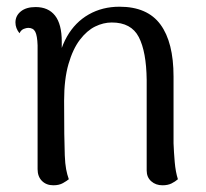

<svg xmlns="http://www.w3.org/2000/svg" viewBox="-20 -541 614 572"><path d="M139 11Q118 11 105 -2Q92 -15 92 -37V-406Q91 -435 85 -446.5Q79 -458 64 -458Q59 -458 51 -455Q43 -452 38 -442Q26 -457 26 -474Q26 -494 42 -507Q58 -520 86 -520Q124 -520 144 -494.5Q164 -469 164 -417V-347L149 -329Q155 -389 179.5 -432Q204 -475 244.5 -498Q285 -521 336 -521Q419 -521 458 -468Q497 -415 497 -313V-114Q498 -88 500.5 -58.5Q503 -29 510 -7Q502 0 491 5.5Q480 11 464 11Q444 11 430.5 -1Q417 -13 417 -33V-303Q416 -387 393.5 -430.5Q371 -474 313 -474Q288 -474 263.5 -462Q239 -450 218 -422.5Q197 -395 184 -350Q171 -305 171 -241Q171 -181 171.5 -142Q172 -103 173 -78Q174 -53 177 -37Q180 -21 185 -7Q179 -2 167.5 4.5Q156 11 139 11Z"/></svg>

Font: Arima Thin
Style: Regular
Weight: 400
Version: Version 1.100